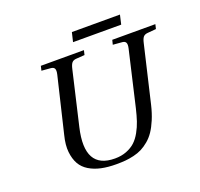

<svg xmlns="http://www.w3.org/2000/svg" viewBox="-140 -975 1196 1147"><g transform="rotate(-20 457.5 -401.5)"><path d="M416 -758.8 430.2 -817.9H735.8L722.2 -758.8ZM176.8 -255.9 261.2 -608.9Q267.1 -633.8 261.7 -645.3Q256.3 -656.7 238.8 -658.2L180.2 -663.1L187 -691.9H460.9L454.1 -663.1L398.9 -659.2Q380.9 -657.7 371.8 -646.5Q362.8 -635.3 356.9 -608.9L277.8 -269Q219.7 -20 415 -20Q455.6 -20 488.3 -32.7Q521 -45.4 543.5 -65.9Q565.9 -86.4 583.7 -118.4Q601.6 -150.4 612.5 -183.3Q623.5 -216.3 633.8 -259.8L714.8 -608.9Q720.7 -633.8 715.3 -645.3Q710 -656.7 692.9 -658.2L633.8 -663.1L641.1 -691.9H915L908.2 -663.1L853 -658.2Q835 -656.7 825.9 -646Q816.9 -635.3 811 -608.9L726.1 -247.1Q714.4 -198.2 698 -159.2Q681.6 -120.1 663.3 -93Q645 -65.9 621.3 -46.1Q597.7 -26.4 574.5 -14.6Q551.3 -2.9 522.5 3.9Q493.7 10.7 468 12.9Q442.4 15.1 410.2 15.1Q357.4 15.1 315.4 6.1Q273.4 -2.9 240.2 -22.9Q207 -43 189.2 -74.5Q171.4 -106 166.5 -151.1Q161.6 -196.3 176.8 -255.9Z"/></g></svg>

Font: Linguistics Pro
Style: Italic
Weight: 400
Italic angle: -12°
Designer: Stefan Peev, Context Ltd
Foundry: Stefan Peev, Context Ltd
Version: Version 001.000